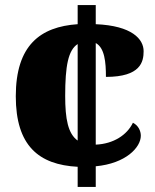

<svg xmlns="http://www.w3.org/2000/svg" viewBox="-20 -734 609 754"><path d="M285 0H356V-81C474 -92 533 -155 533 -201C533 -219 524 -241 502 -252C479 -204 426 -169 356 -166V-565C391 -546 396 -490 396 -432C533 -432 544 -492 544 -533C544 -580 499 -633 356 -639V-714H285V-639C138 -629 42 -556 42 -356C42 -162 132 -87 285 -79ZM285 -182C247 -209 236 -267 236 -357C236 -476 248 -537 285 -561Z"/></svg>

Font: UArctic Serif Black
Style: Regular
Weight: 900
Designer: Customization by Puisto advertising & original work Monotype Design Team
Foundry: Monotype Imaging Inc.
Version: Version 2.004